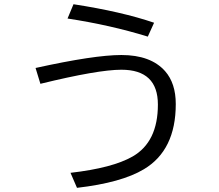

<svg xmlns="http://www.w3.org/2000/svg" viewBox="-20 -838 1040 912"><path d="M682.1 -664.1Q503.4 -719.2 300.8 -750L329.1 -817.9Q557.6 -782.7 711.9 -730ZM148.9 -515.1Q427.7 -576.7 556.6 -576.7Q696.3 -576.7 764.2 -500Q814.9 -442.4 814.9 -343.8Q814.9 -124.5 663.6 -34.2Q557.1 29.8 345.7 54.2L314.9 -17.1Q514.6 -40 609.9 -94.7Q730 -163.6 730 -341.3Q730 -506.8 556.6 -506.8Q445.3 -506.8 171.9 -439.9Z"/></svg>

Font: BIZ UDGothic
Style: Regular
Weight: 400
Monospace: yes
Designer: TypeBank Co., Ltd.
Foundry: Morisawa Inc.
Version: Version 1.05